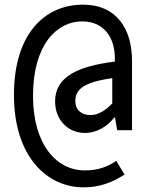

<svg xmlns="http://www.w3.org/2000/svg" viewBox="-20 -660 639 826"><path d="M548 -398C548 -535 482 -640 337 -640C173 -640 40 -515 40 -252C40 13 181 146 340 146C409 146 462 125 516 91L480 32C442 58 403 73 344 73C224 73 122 -37 122 -248C122 -469 226 -568 333 -568C430 -568 474 -495 474 -410V-395C312 -375 217 -328 217 -224C217 -144 273 -88 345 -88C398 -88 444 -118 471 -154H475L484 -100H548ZM304 -226C304 -279 347 -307 463 -324V-215C433 -184 402 -165 370 -165C329 -165 304 -188 304 -226Z"/></svg>

Font: Source Code Pro Semibold
Style: Regular
Weight: 600
Monospace: yes
Designer: Paul D. Hunt
Foundry: Adobe Systems Incorporated
Version: Version 1.017;PS 1.000;hotconv 1.0.70;makeotf.lib2.5.5900